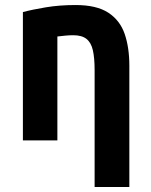

<svg xmlns="http://www.w3.org/2000/svg" viewBox="-20 -558 600 763"><path d="M356 185V-279Q356 -328 349 -358.5Q342 -389 323.5 -403.5Q305 -418 271 -418Q256 -418 240.5 -416.5Q225 -415 208 -413V0H71V-510Q108 -520 162.5 -529Q217 -538 280 -538Q364 -538 410.5 -507.5Q457 -477 475.5 -423Q494 -369 494 -297V185Z"/></svg>

Font: Ubuntu Sans Mono
Style: Bold
Weight: 700
Monospace: yes
Designer: Dalton Maag Ltd
Foundry: Dalton Maag Ltd
Version: Version 1.006